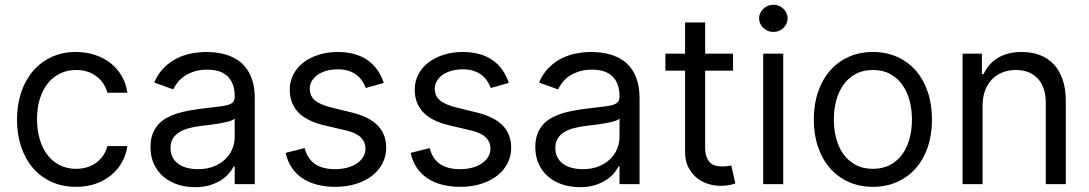

<svg xmlns="http://www.w3.org/2000/svg" viewBox="-20 -770 4554 803"><path d="M298.3 11.4Q240.8 11.4 195 -9.6Q149.1 -30.5 117.2 -68Q85.2 -105.5 68.2 -157.1Q51.1 -208.8 51.1 -269.9Q51.1 -332.4 68.7 -384.2Q86.3 -436.1 118.6 -473.5Q150.9 -511 196.2 -531.8Q241.5 -552.6 296.9 -552.6Q340.2 -552.6 377.3 -540.3Q414.4 -528.1 442.6 -505.7Q470.9 -483.3 489.2 -451.9Q507.5 -420.5 512.8 -382.1H429Q424.4 -400.9 413.7 -418Q403.1 -435 386.5 -448.3Q370 -461.6 348 -469.5Q326 -477.3 298.3 -477.3Q261.7 -477.3 231.5 -462.7Q201.3 -448.2 179.9 -421.3Q158.4 -394.5 146.7 -356.9Q134.9 -319.2 134.9 -272.7Q134.9 -225.5 146.5 -186.8Q158 -148.1 179.3 -120.9Q200.6 -93.8 230.8 -78.8Q261 -63.9 298.3 -63.9Q322.8 -63.9 344.1 -70.5Q365.4 -77.1 382.3 -89.3Q399.1 -101.6 411.2 -119.1Q423.3 -136.7 429 -159.1H512.8Q507.5 -122.9 490.2 -91.8Q473 -60.7 445.5 -37.8Q418 -14.9 380.9 -1.8Q343.8 11.4 298.3 11.4Z M795.5 12.8Q756.7 12.8 722.7 1.6Q688.6 -9.6 663.5 -31.1Q638.5 -52.6 623.9 -83.8Q609.4 -115.1 609.4 -154.8Q609.4 -186.1 618.1 -209.2Q626.8 -232.2 641.9 -249.1Q657 -266 677.4 -277.2Q697.8 -288.4 721.2 -295.6Q744.7 -302.9 770.2 -307.5Q795.8 -312.1 821 -315.3Q858.3 -320.3 884.9 -323Q911.6 -325.6 928.6 -329.9Q945.7 -334.2 953.7 -342Q961.6 -349.8 961.6 -365.1V-367.9Q961.6 -420.5 933.1 -449.6Q904.5 -478.7 846.6 -478.7Q816.8 -478.7 793.3 -471.4Q769.9 -464.1 752.5 -452.4Q735.1 -440.7 723.4 -426Q711.6 -411.2 704.5 -396.3L625 -424.7Q641 -462 665.7 -486.7Q690.3 -511.4 719.6 -525.9Q748.9 -540.5 780.9 -546.5Q812.9 -552.6 843.8 -552.6Q861.2 -552.6 882.8 -550.2Q904.5 -547.9 926.8 -541Q949.2 -534.1 970.7 -521Q992.2 -507.8 1008.7 -486.3Q1025.2 -464.8 1035.3 -433.8Q1045.5 -402.7 1045.5 -359.4V0H961.6V-73.9H957.4Q951 -60.7 938.2 -45.5Q925.4 -30.2 905.7 -17.2Q886 -4.3 858.7 4.3Q831.3 12.8 795.5 12.8ZM808.2 -62.5Q845.5 -62.5 874.1 -74Q902.7 -85.6 922.2 -104.4Q941.8 -123.2 951.7 -147.5Q961.6 -171.9 961.6 -197.4V-274.1Q958.1 -269.9 948.5 -266.2Q938.9 -262.4 925.8 -259.4Q912.6 -256.4 897.2 -253.7Q881.7 -251.1 866.8 -249.1Q851.9 -247.2 838.8 -245.6Q825.6 -244 816.8 -242.9Q792.3 -239.7 769.9 -233.8Q747.5 -228 730.5 -217.5Q713.4 -207 703.3 -190.9Q693.2 -174.7 693.2 -150.6Q693.2 -128.9 701.7 -112.4Q710.2 -95.9 725.7 -84.7Q741.1 -73.5 762.3 -68Q783.4 -62.5 808.2 -62.5Z M1509.9 -402Q1504.6 -416.2 1495.7 -430Q1486.9 -443.9 1473 -455.1Q1459.2 -466.3 1439.3 -473.2Q1419.4 -480.1 1392 -480.1Q1367.2 -480.1 1345.7 -474.1Q1324.2 -468 1308.8 -457.2Q1293.3 -446.4 1284.4 -431.6Q1275.6 -416.9 1275.6 -399.1Q1275.6 -383.5 1281.1 -371.3Q1286.6 -359 1298.1 -349.6Q1309.7 -340.2 1327.4 -332.9Q1345.2 -325.6 1369.3 -319.6L1450.3 -299.7Q1523.4 -282 1559.3 -245.6Q1595.2 -209.2 1595.2 -152Q1595.2 -116.8 1579.7 -86.8Q1564.3 -56.8 1536.2 -35Q1508.2 -13.1 1468.9 -0.9Q1429.7 11.4 1382.1 11.4Q1340.2 11.4 1305.4 2.1Q1270.6 -7.1 1244 -25Q1217.3 -43 1199.8 -69.4Q1182.2 -95.9 1174.7 -130.7L1254.3 -150.6Q1265.6 -106.2 1297.2 -84.3Q1328.8 -62.5 1380.7 -62.5Q1410.2 -62.5 1433.8 -69.2Q1457.4 -76 1473.9 -87.5Q1490.4 -99.1 1499.5 -114.7Q1508.5 -130.3 1508.5 -147.7Q1508.5 -176.1 1488.8 -195.5Q1469.1 -214.8 1427.6 -224.4L1336.6 -245.7Q1261.7 -263.5 1226.7 -301Q1191.8 -338.4 1191.8 -394.9Q1191.8 -429.7 1206.9 -458.6Q1221.9 -487.6 1248.8 -508.3Q1275.6 -529.1 1312.3 -540.8Q1349.1 -552.6 1392 -552.6Q1432.5 -552.6 1464.1 -543.3Q1495.7 -534.1 1519.4 -517Q1543 -500 1559.1 -476.2Q1575.3 -452.4 1585.2 -423.3Z M2032.7 -402Q2027.3 -416.2 2018.5 -430Q2009.6 -443.9 1995.7 -455.1Q1981.9 -466.3 1962 -473.2Q1942.1 -480.1 1914.8 -480.1Q1889.9 -480.1 1868.4 -474.1Q1846.9 -468 1831.5 -457.2Q1816.1 -446.4 1807.2 -431.6Q1798.3 -416.9 1798.3 -399.1Q1798.3 -383.5 1803.8 -371.3Q1809.3 -359 1820.8 -349.6Q1832.4 -340.2 1850.1 -332.9Q1867.9 -325.6 1892 -319.6L1973 -299.7Q2046.2 -282 2082 -245.6Q2117.9 -209.2 2117.9 -152Q2117.9 -116.8 2102.5 -86.8Q2087 -56.8 2058.9 -35Q2030.9 -13.1 1991.7 -0.9Q1952.4 11.4 1904.8 11.4Q1862.9 11.4 1828.1 2.1Q1793.3 -7.1 1766.7 -25Q1740.1 -43 1722.5 -69.4Q1704.9 -95.9 1697.4 -130.7L1777 -150.6Q1788.4 -106.2 1820 -84.3Q1851.6 -62.5 1903.4 -62.5Q1932.9 -62.5 1956.5 -69.2Q1980.1 -76 1996.6 -87.5Q2013.1 -99.1 2022.2 -114.7Q2031.2 -130.3 2031.2 -147.7Q2031.2 -176.1 2011.5 -195.5Q1991.8 -214.8 1950.3 -224.4L1859.4 -245.7Q1784.4 -263.5 1749.5 -301Q1714.5 -338.4 1714.5 -394.9Q1714.5 -429.7 1729.6 -458.6Q1744.7 -487.6 1771.5 -508.3Q1798.3 -529.1 1835 -540.8Q1871.8 -552.6 1914.8 -552.6Q1955.3 -552.6 1986.9 -543.3Q2018.5 -534.1 2042.1 -517Q2065.7 -500 2081.9 -476.2Q2098 -452.4 2108 -423.3Z M2404.8 12.8Q2366.1 12.8 2332 1.6Q2297.9 -9.6 2272.9 -31.1Q2247.9 -52.6 2233.3 -83.8Q2218.8 -115.1 2218.8 -154.8Q2218.8 -186.1 2227.5 -209.2Q2236.2 -232.2 2251.2 -249.1Q2266.3 -266 2286.8 -277.2Q2307.2 -288.4 2330.6 -295.6Q2354 -302.9 2379.6 -307.5Q2405.2 -312.1 2430.4 -315.3Q2467.7 -320.3 2494.3 -323Q2521 -325.6 2538 -329.9Q2555 -334.2 2563 -342Q2571 -349.8 2571 -365.1V-367.9Q2571 -420.5 2542.4 -449.6Q2513.8 -478.7 2456 -478.7Q2426.1 -478.7 2402.7 -471.4Q2379.3 -464.1 2361.9 -452.4Q2344.5 -440.7 2332.7 -426Q2321 -411.2 2313.9 -396.3L2234.4 -424.7Q2250.4 -462 2275 -486.7Q2299.7 -511.4 2329 -525.9Q2358.3 -540.5 2390.3 -546.5Q2422.2 -552.6 2453.1 -552.6Q2470.5 -552.6 2492.2 -550.2Q2513.8 -547.9 2536.2 -541Q2558.6 -534.1 2580.1 -521Q2601.6 -507.8 2618.1 -486.3Q2634.6 -464.8 2644.7 -433.8Q2654.8 -402.7 2654.8 -359.4V0H2571V-73.9H2566.8Q2560.4 -60.7 2547.6 -45.5Q2534.8 -30.2 2515.1 -17.2Q2495.4 -4.3 2468 4.3Q2440.7 12.8 2404.8 12.8ZM2417.6 -62.5Q2454.9 -62.5 2483.5 -74Q2512.1 -85.6 2531.6 -104.4Q2551.1 -123.2 2561.1 -147.5Q2571 -171.9 2571 -197.4V-274.1Q2567.5 -269.9 2557.9 -266.2Q2548.3 -262.4 2535.2 -259.4Q2522 -256.4 2506.6 -253.7Q2491.1 -251.1 2476.2 -249.1Q2461.3 -247.2 2448.2 -245.6Q2435 -244 2426.1 -242.9Q2401.6 -239.7 2379.3 -233.8Q2356.9 -228 2339.8 -217.5Q2322.8 -207 2312.7 -190.9Q2302.6 -174.7 2302.6 -150.6Q2302.6 -128.9 2311.1 -112.4Q2319.6 -95.9 2335 -84.7Q2350.5 -73.5 2371.6 -68Q2392.8 -62.5 2417.6 -62.5Z M3045.5 -474.4H2929V-156.2Q2929 -129.6 2935.2 -113.5Q2941.4 -97.3 2951.5 -88.4Q2961.6 -79.5 2974.6 -76.7Q2987.6 -73.9 3001.4 -73.9Q3015.3 -73.9 3024.1 -75.5Q3033 -77.1 3038.4 -78.1L3055.4 -2.8Q3046.9 0.4 3031.6 3.7Q3016.3 7.1 2992.9 7.1Q2966.3 7.1 2939.8 -1.4Q2913.4 -9.9 2892.4 -27.5Q2871.4 -45.1 2858.3 -71.6Q2845.2 -98 2845.2 -133.5V-474.4H2762.8V-545.5H2845.2V-676.1H2929V-545.5H3045.5Z M3171.9 -545.5H3255.7V0H3171.9ZM3214.5 -636.4Q3202.4 -636.4 3191.4 -640.8Q3180.4 -645.2 3172.4 -653.1Q3164.4 -660.9 3159.6 -671.2Q3154.8 -681.5 3154.8 -693.2Q3154.8 -704.9 3159.6 -715.2Q3164.4 -725.5 3172.4 -733.3Q3180.4 -741.1 3191.4 -745.6Q3202.4 -750 3214.5 -750Q3226.9 -750 3237.7 -745.6Q3248.6 -741.1 3256.6 -733.3Q3264.6 -725.5 3269.4 -715.2Q3274.1 -704.9 3274.1 -693.2Q3274.1 -681.5 3269.4 -671.2Q3264.6 -660.9 3256.6 -653.1Q3248.6 -645.2 3237.7 -640.8Q3226.9 -636.4 3214.5 -636.4Z M3630.7 11.4Q3575.3 11.4 3529.8 -8.9Q3484.4 -29.1 3451.9 -65.9Q3419.4 -102.6 3401.5 -154.7Q3383.5 -206.7 3383.5 -269.9Q3383.5 -333.8 3401.5 -386Q3419.4 -438.2 3451.9 -475.1Q3484.4 -512.1 3529.8 -532.3Q3575.3 -552.6 3630.7 -552.6Q3686.1 -552.6 3731.7 -532.3Q3777.3 -512.1 3809.8 -475.1Q3842.3 -438.2 3860.1 -386Q3877.8 -333.8 3877.8 -269.9Q3877.8 -206.7 3860.1 -154.7Q3842.3 -102.6 3809.8 -65.9Q3777.3 -29.1 3731.7 -8.9Q3686.1 11.4 3630.7 11.4ZM3630.7 -63.9Q3672.9 -63.9 3703.7 -80.8Q3734.4 -97.7 3754.4 -125.9Q3774.5 -154.1 3784.3 -191.6Q3794 -229 3794 -269.9Q3794 -311.1 3784.3 -348.5Q3774.5 -386 3754.4 -414.6Q3734.4 -443.2 3703.7 -460.2Q3672.9 -477.3 3630.7 -477.3Q3588.8 -477.3 3557.9 -460.2Q3527 -443.2 3506.9 -414.6Q3486.9 -386 3477.1 -348.5Q3467.3 -311.1 3467.3 -269.9Q3467.3 -229 3477.1 -191.6Q3486.9 -154.1 3506.9 -125.9Q3527 -97.7 3557.9 -80.8Q3588.8 -63.9 3630.7 -63.9Z M4089.5 0H4005.7V-545.5H4086.6V-460.2H4093.8Q4103.3 -481.2 4117.9 -498Q4132.5 -514.9 4152.2 -527.2Q4171.9 -539.4 4196.9 -546Q4221.9 -552.6 4252.8 -552.6Q4294.4 -552.6 4328.3 -540Q4362.2 -527.3 4386.5 -501.8Q4410.9 -476.2 4424.2 -437.5Q4437.5 -398.8 4437.5 -346.6V0H4353.7V-340.9Q4353.7 -372.9 4345.2 -398.3Q4336.6 -423.7 4320.5 -441.2Q4304.3 -458.8 4281.1 -468Q4257.8 -477.3 4228.7 -477.3Q4198.5 -477.3 4173.1 -467.3Q4147.7 -457.4 4129.1 -438.4Q4110.4 -419.4 4100 -391.7Q4089.5 -364 4089.5 -328.1Z"/></svg>

Font: Interop
Style: Regular
Weight: 400
Designer: Rasmus Andersson, Google, Jang Haemin
Foundry: jhaemin
Version: Version 1.008